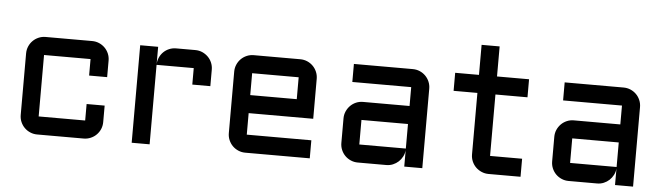

<svg xmlns="http://www.w3.org/2000/svg" viewBox="-45 -850 3524 1020"><g transform="rotate(5 1717.0 -340.0)"><path d="M175.8 -423.8V-96.2H423.8V-184.1H520V-96.2Q520 -76.2 512.5 -58.6Q504.9 -41 491.9 -28.1Q479 -15.1 461.4 -7.6Q443.8 0 423.8 0H175.8Q156.2 0 138.7 -7.6Q121.1 -15.1 108.2 -28.1Q95.2 -41 87.6 -58.6Q80.1 -76.2 80.1 -96.2V-423.8Q80.1 -443.8 87.6 -461.4Q95.2 -479 108.2 -491.9Q121.1 -504.9 138.7 -512.5Q156.2 -520 175.8 -520H423.8Q443.8 -520 461.4 -512.5Q479 -504.9 491.9 -491.9Q504.9 -479 512.5 -461.4Q520 -443.8 520 -423.8V-335.9H423.8V-423.8Z M775.9 -423.8V0H680.2V-520H775.9V-428.2Q776.9 -447.3 784.7 -464.1Q792.5 -481 805.4 -493.4Q818.4 -505.9 835.4 -512.9Q852.5 -520 872.1 -520H974.1Q994.1 -520 1011.5 -512.5Q1028.8 -504.9 1042 -491.9Q1055.2 -479 1062.7 -461.4Q1070.3 -443.8 1070.3 -423.8V-335.9H974.1V-423.8Z M1629.9 -210.9H1285.6V-96.2H1629.9V0H1285.6Q1266.1 0 1248.5 -7.6Q1231 -15.1 1218 -28.1Q1205.1 -41 1197.5 -58.6Q1189.9 -76.2 1189.9 -96.2V-423.8Q1189.9 -443.8 1197.5 -461.4Q1205.1 -479 1218 -491.9Q1231 -504.9 1248.5 -512.5Q1266.1 -520 1285.6 -520H1533.7Q1553.7 -520 1571.3 -512.5Q1588.9 -504.9 1601.8 -491.9Q1614.7 -479 1622.3 -461.4Q1629.9 -443.8 1629.9 -423.8ZM1285.6 -423.8V-307.1H1533.7V-423.8Z M1790 -227.1Q1790 -247.1 1797.6 -264.4Q1805.2 -281.7 1818.1 -294.9Q1831.1 -308.1 1848.6 -315.7Q1866.2 -323.2 1885.7 -323.2H2133.8V-423.8H1819.8V-520H2133.8Q2153.8 -520 2171.4 -512.5Q2189 -504.9 2201.9 -491.9Q2214.8 -479 2222.4 -461.4Q2230 -443.8 2230 -423.8V0H2133.8V-87.9Q2132.3 -69.8 2124 -53.7Q2115.7 -37.6 2102.8 -25.6Q2089.8 -13.7 2073.2 -6.8Q2056.6 0 2038.1 0H1885.7Q1866.2 0 1848.6 -7.6Q1831.1 -15.1 1818.1 -28.1Q1805.2 -41 1797.6 -58.6Q1790 -76.2 1790 -96.2ZM1885.7 -96.2H2133.8V-227.1H1885.7Z M2359.9 -520H2486.8V-680.2H2583V-520H2753.9V-423.8H2583V-96.2H2753.9V0H2583Q2563.5 0 2545.9 -7.6Q2528.3 -15.1 2515.1 -28.1Q2502 -41 2494.4 -58.6Q2486.8 -76.2 2486.8 -96.2V-423.8H2359.9Z M2914.1 -227.1Q2914.1 -247.1 2921.6 -264.4Q2929.2 -281.7 2942.1 -294.9Q2955.1 -308.1 2972.7 -315.7Q2990.2 -323.2 3009.8 -323.2H3257.8V-423.8H2943.8V-520H3257.8Q3277.8 -520 3295.4 -512.5Q3313 -504.9 3325.9 -491.9Q3338.9 -479 3346.4 -461.4Q3354 -443.8 3354 -423.8V0H3257.8V-87.9Q3256.3 -69.8 3248 -53.7Q3239.7 -37.6 3226.8 -25.6Q3213.9 -13.7 3197.3 -6.8Q3180.7 0 3162.1 0H3009.8Q2990.2 0 2972.7 -7.6Q2955.1 -15.1 2942.1 -28.1Q2929.2 -41 2921.6 -58.6Q2914.1 -76.2 2914.1 -96.2ZM3009.8 -96.2H3257.8V-227.1H3009.8Z"/></g></svg>

Font: Aldrich
Style: Regular
Weight: 400
Designer: Matthew Desmond
Foundry: Matthew Desmond
Version: Version 1.002 2011